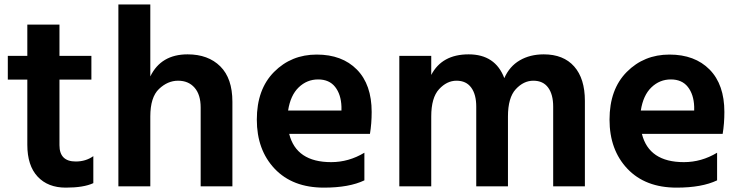

<svg xmlns="http://www.w3.org/2000/svg" viewBox="-20 -819 3372 875"><path d="M15.6 -456.1V-564.5H104.5V-707H251V-564.5H396.5V-456.1H251V-157.2Q251 -83 325.2 -83Q371.1 -83 405.3 -107.4V15.6Q361.3 36.1 279.8 36.1Q198.2 36.1 151.4 -14.2Q104.5 -64.5 104.5 -159.2V-456.1Z M519.5 30.3V-798.8H665V-470.7Q713.9 -571.3 835 -571.3Q928.7 -571.3 983.9 -516.6Q1039.1 -461.9 1039.1 -355.5V30.3H894.5V-329.1Q894.5 -387.7 866.7 -419.4Q838.9 -451.2 791.5 -451.2Q744.1 -451.2 704.6 -413.6Q665 -376 665 -288.1V30.3Z M1673.8 -308.6Q1673.8 -255.9 1666 -209H1297.9Q1330.1 -80.1 1489.3 -80.1Q1569.3 -80.1 1640.6 -123V2.9Q1571.3 36.1 1456.1 36.1Q1313.5 36.1 1231.9 -49.8Q1150.4 -135.7 1150.4 -273.9Q1150.4 -412.1 1229 -491.2Q1307.6 -570.3 1423.3 -570.3Q1539.1 -570.3 1606.4 -502Q1673.8 -433.6 1673.8 -308.6ZM1293 -315.4H1536.1V-333Q1534.2 -388.7 1507.3 -422.9Q1480.5 -457 1429.7 -457Q1378.9 -457 1341.3 -420.9Q1303.7 -384.8 1293 -315.4Z M1799.8 30.3V-564.5H1945.3V-477.5Q1994.1 -571.3 2115.7 -571.3Q2237.3 -571.3 2278.3 -462.9Q2301.8 -516.6 2348.6 -543.9Q2395.5 -571.3 2458 -571.3Q2547.9 -571.3 2596.7 -516.1Q2645.5 -460.9 2645.5 -359.4V30.3H2501V-333Q2501 -388.7 2478 -419.9Q2455.1 -451.2 2410.6 -451.2Q2366.2 -451.2 2330.6 -412.6Q2294.9 -374 2294.9 -288.1V30.3H2150.4V-333Q2150.4 -388.7 2127.4 -419.9Q2104.5 -451.2 2060.5 -451.2Q2016.6 -451.2 1981 -412.6Q1945.3 -374 1945.3 -288.1V30.3Z M3281.2 -308.6Q3281.2 -255.9 3273.4 -209H2905.3Q2937.5 -80.1 3096.7 -80.1Q3176.8 -80.1 3248 -123V2.9Q3178.7 36.1 3063.5 36.1Q2920.9 36.1 2839.4 -49.8Q2757.8 -135.7 2757.8 -273.9Q2757.8 -412.1 2836.4 -491.2Q2915 -570.3 3030.8 -570.3Q3146.5 -570.3 3213.9 -502Q3281.2 -433.6 3281.2 -308.6ZM2900.4 -315.4H3143.6V-333Q3141.6 -388.7 3114.7 -422.9Q3087.9 -457 3037.1 -457Q2986.3 -457 2948.7 -420.9Q2911.1 -384.8 2900.4 -315.4Z"/></svg>

Font: GenEi M Gothic v2 Bold
Style: Regular
Weight: 700
Version: Version 2.0